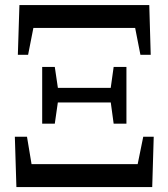

<svg xmlns="http://www.w3.org/2000/svg" viewBox="-20 -761 685 781"><path d="M46.7 0 40.4 -204.8H89.8L123.9 0L78.8 -93.4H566.4L521 0L562.7 -204.8H605.3L599.2 0ZM151.6 -258V-488.6H202.9L218.1 -385.8V-364L202.9 -258ZM190.2 -344.1V-403.5H455.4V-344.1ZM442.3 -258 427.9 -364V-385.8L442.3 -488.6H494.3V-258ZM52.6 -538 59 -740.5H587.2L593.1 -538H551.2L511.5 -740.5L554.9 -647.4H91.8L134.1 -740.5L94.3 -538Z"/></svg>

Font: Noto Serif SC ExtraLight
Style: Regular
Weight: 200
Designer: Ryoko NISHIZUKA 西塚涼子 (kana & ideographs); Frank Grießhammer (Latin, Greek & Cyrillic); Wenlong ZHANG 张文龙 (bopomofo); San
Foundry: Adobe
Version: Version 2.002-H1;hotconv 1.1.0;makeotfexe 2.6.0